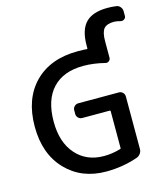

<svg xmlns="http://www.w3.org/2000/svg" viewBox="-136 -1076 1013 1168"><g transform="rotate(-15 370.5 -492.0)"><path d="M651.4 -971.7Q679.7 -971.7 707 -967.8Q721.7 -965.8 731.4 -953.6Q741.2 -941.4 741.2 -925.8V-896.5Q741.2 -884.8 731 -877.4Q720.7 -870.1 708 -873Q687.5 -878.9 668.9 -879.9Q622.1 -879.9 603.5 -857.9Q585 -835.9 585 -779.3V-675.8Q585 -663.1 574.7 -655.3Q564.5 -647.5 551.8 -651.4Q482.4 -668.9 418 -668.9Q292 -668.9 224.1 -596.7Q156.2 -524.4 156.2 -387.7Q156.2 -256.8 222.7 -181.6Q289.1 -106.4 398.4 -106.4Q451.2 -106.4 503.9 -122.1Q507.8 -123 507.8 -127V-359.4Q507.8 -364.3 503.9 -364.3H330.1Q315.4 -364.3 305.2 -374.5Q294.9 -384.8 294.9 -398.4V-421.9Q294.9 -436.5 305.2 -446.8Q315.4 -457 330.1 -457H585.9Q599.6 -457 609.9 -446.8Q620.1 -436.5 620.1 -421.9V-91.8Q620.1 -76.2 611.3 -63.5Q602.5 -50.8 587.9 -44.9Q492.2 -11.7 387.7 -11.7Q232.4 -11.7 134.8 -113.8Q37.1 -215.8 37.1 -387.7Q37.1 -562.5 136.2 -663.1Q235.4 -763.7 408.2 -763.7Q448.2 -763.7 465.8 -761.7Q469.7 -761.7 469.7 -765.6V-784.2Q469.7 -881.8 513.7 -926.8Q557.6 -971.7 651.4 -971.7Z"/></g></svg>

Font: Gen Jyuu GothicL Medium
Style: Regular
Weight: 500
Designer: [Source Han Sans]
Ryoko NISHIZUKA  (kana & ideographs); Paul D. Hunt (Latin, Greek & Cyrillic); Wenlong ZHANG  (bopomofo
Version: Version 1.002.20150607